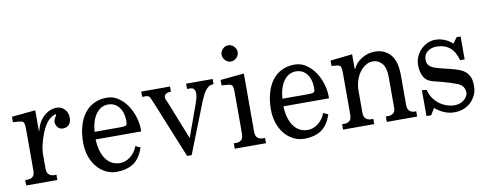

<svg xmlns="http://www.w3.org/2000/svg" viewBox="-61 -988 3289 1296"><g transform="rotate(-10 1583.5 -339.5)"><path d="M343.8 -335.9Q322.3 -335.9 309.1 -352.5Q295.9 -369.1 295.9 -390.6Q295.9 -401.4 307.6 -420.9Q313.5 -428.7 314.5 -433.1Q315.4 -437.5 315.4 -439.5Q253.9 -428.7 214.8 -330.1Q199.2 -291 190.4 -253.9Q181.6 -216.8 181.6 -180.7V-91.8Q181.6 -59.6 196.3 -47.9Q210.9 -36.1 229.5 -36.1H247.1V0H33.2V-37.1H51.8Q69.3 -37.1 84 -48.3Q98.6 -59.6 98.6 -91.8V-373Q98.6 -401.4 94.2 -416Q89.8 -430.7 65.4 -432.6L19.5 -436.5V-473.6L181.6 -489.3V-347.7H184.6Q190.4 -376 203.6 -400.4Q216.8 -424.8 235.8 -442.9Q254.9 -460.9 278.3 -471.2Q301.8 -481.4 326.2 -481.4Q358.4 -481.4 380.4 -458Q402.3 -434.6 402.3 -402.3Q402.3 -369.1 387.2 -352.5Q372.1 -335.9 343.8 -335.9Z M837.9 -119.1Q812.5 -43 765.1 -13.7Q717.8 15.6 653.3 15.6Q611.3 15.6 576.2 -2.4Q541 -20.5 515.6 -51.8Q490.2 -83 476.1 -125.5Q461.9 -168 461.9 -216.8Q461.9 -279.3 476.1 -329.6Q490.2 -379.9 517.1 -415.5Q543.9 -451.2 583 -470.2Q622.1 -489.3 671.9 -489.3Q713.9 -489.3 749 -465.8Q784.2 -442.4 809.1 -405.8Q834 -369.1 847.7 -324.2Q861.3 -279.3 861.3 -237.3V-224.6H548.8Q552.7 -136.7 588.4 -87.9Q624 -39.1 685.5 -39.1Q703.1 -39.1 720.7 -45.4Q738.3 -51.8 754.4 -64Q770.5 -76.2 783.7 -93.8Q796.9 -111.3 804.7 -133.8ZM774.4 -313.5Q774.4 -370.1 746.6 -406.2Q718.8 -442.4 671.9 -442.4Q621.1 -442.4 588.9 -397.5Q556.6 -352.5 550.8 -276.4H726.6Q744.1 -276.4 753.9 -277.8Q763.7 -279.3 768.1 -283.2Q772.5 -287.1 773.4 -294.4Q774.4 -301.8 774.4 -313.5Z M908.2 -489.3H1105.5V-453.1H1092.8Q1081.1 -453.1 1069.8 -445.3Q1058.6 -437.5 1058.6 -422.9Q1058.6 -414.1 1063 -404.3Q1067.4 -394.5 1071.3 -386.7L1175.8 -124L1256.8 -347.7Q1271.5 -389.6 1271.5 -411.1Q1271.5 -430.7 1263.2 -441.9Q1254.9 -453.1 1236.3 -453.1H1215.8V-489.3H1397.5V-453.1H1389.6Q1374 -453.1 1360.8 -442.9Q1347.7 -432.6 1336.9 -417Q1326.2 -401.4 1317.9 -382.8Q1309.6 -364.3 1302.7 -347.7L1168.9 -7.8H1137.7L983.4 -386.7Q971.7 -415 963.4 -434.1Q955.1 -453.1 935.5 -453.1H908.2Z M1595.7 -639.6Q1595.7 -618.2 1579.1 -601.1Q1562.5 -584 1540 -584Q1517.6 -584 1501.5 -601.1Q1485.4 -618.2 1485.4 -639.6Q1485.4 -661.1 1501.5 -678.2Q1517.6 -695.3 1540 -695.3Q1562.5 -695.3 1579.1 -678.2Q1595.7 -661.1 1595.7 -639.6ZM1611.3 -91.8Q1611.3 -59.6 1626.5 -47.9Q1641.6 -36.1 1659.2 -36.1H1676.8V0H1462.9V-37.1H1481.4Q1499 -37.1 1513.7 -48.3Q1528.3 -59.6 1528.3 -91.8V-373Q1528.3 -401.4 1523.9 -416Q1519.5 -430.7 1495.1 -432.6L1449.2 -436.5V-473.6L1611.3 -489.3Z M2125 -119.1Q2099.6 -43 2052.2 -13.7Q2004.9 15.6 1940.4 15.6Q1898.4 15.6 1863.3 -2.4Q1828.1 -20.5 1802.7 -51.8Q1777.3 -83 1763.2 -125.5Q1749 -168 1749 -216.8Q1749 -279.3 1763.2 -329.6Q1777.3 -379.9 1804.2 -415.5Q1831.1 -451.2 1870.1 -470.2Q1909.2 -489.3 1959 -489.3Q2001 -489.3 2036.1 -465.8Q2071.3 -442.4 2096.2 -405.8Q2121.1 -369.1 2134.8 -324.2Q2148.4 -279.3 2148.4 -237.3V-224.6H1835.9Q1839.8 -136.7 1875.5 -87.9Q1911.1 -39.1 1972.7 -39.1Q1990.2 -39.1 2007.8 -45.4Q2025.4 -51.8 2041.5 -64Q2057.6 -76.2 2070.8 -93.8Q2084 -111.3 2091.8 -133.8ZM2061.5 -313.5Q2061.5 -370.1 2033.7 -406.2Q2005.9 -442.4 1959 -442.4Q1908.2 -442.4 1876 -397.5Q1843.8 -352.5 1837.9 -276.4H2013.7Q2031.2 -276.4 2041 -277.8Q2050.8 -279.3 2055.2 -283.2Q2059.6 -287.1 2060.5 -294.4Q2061.5 -301.8 2061.5 -313.5Z M2353.5 -388.7H2356.4Q2375 -430.7 2417.5 -456.1Q2460 -481.4 2506.8 -481.4Q2572.3 -481.4 2612.8 -436.5Q2653.3 -391.6 2653.3 -292V-91.8Q2653.3 -59.6 2668 -47.9Q2682.6 -36.1 2701.2 -36.1H2712.9V0H2504.9V-37.1H2523.4Q2540 -37.1 2555.2 -47.4Q2570.3 -57.6 2570.3 -88.9V-293Q2570.3 -361.3 2544.4 -390.1Q2518.6 -418.9 2483.4 -418.9Q2457 -418.9 2433.1 -404.3Q2409.2 -389.6 2391.6 -365.2Q2374 -340.8 2363.8 -308.6Q2353.5 -276.4 2353.5 -242.2V-91.8Q2353.5 -59.6 2368.2 -47.9Q2382.8 -36.1 2400.4 -36.1H2418.9V0H2205.1V-37.1H2222.7Q2241.2 -37.1 2255.9 -48.3Q2270.5 -59.6 2270.5 -91.8V-374Q2270.5 -402.3 2266.1 -417Q2261.7 -431.6 2237.3 -433.6L2203.1 -436.5V-473.6L2353.5 -490.2Z M3095.7 -324.2H3064.5Q3034.2 -442.4 2921.9 -442.4Q2887.7 -442.4 2861.3 -422.9Q2835 -403.3 2835 -366.2Q2835 -337.9 2855 -321.3Q2875 -304.7 2930.7 -292L2986.3 -278.3Q3019.5 -270.5 3045.9 -260.7Q3072.3 -251 3090.3 -235.4Q3108.4 -219.7 3117.7 -196.8Q3127 -173.8 3127 -138.7Q3127 -101.6 3113.3 -73.2Q3099.6 -44.9 3077.6 -24.9Q3055.7 -4.9 3027.3 5.4Q2999 15.6 2969.7 15.6Q2931.6 15.6 2899.4 2.4Q2867.2 -10.7 2835 -37.1L2807.6 7.8H2775.4V-169.9L2807.6 -166Q2814.5 -134.8 2831.5 -109.9Q2848.6 -85 2871.6 -67.4Q2894.5 -49.8 2921.9 -40.5Q2949.2 -31.2 2977.5 -31.2Q2995.1 -31.2 3011.7 -37.1Q3028.3 -43 3040.5 -52.7Q3052.7 -62.5 3060.5 -75.2Q3068.4 -87.9 3068.4 -102.5Q3068.4 -149.4 3019.5 -168.9Q2997.1 -177.7 2970.7 -186Q2944.3 -194.3 2920.9 -200.7Q2897.5 -207 2880.9 -210.9Q2864.3 -214.8 2863.3 -214.8Q2814.5 -227.5 2796.9 -261.2Q2779.3 -294.9 2779.3 -339.8Q2779.3 -371.1 2791.5 -398.4Q2803.7 -425.8 2823.7 -445.8Q2843.8 -465.8 2869.1 -477.5Q2894.5 -489.3 2921.9 -489.3Q2953.1 -489.3 2982.9 -478Q3012.7 -466.8 3040 -442.4L3068.4 -481.4H3095.7Z"/></g></svg>

Font: Subtext
Style: Regular
Weight: 400
Designer: Christopher J. Fynn
Foundry: Christopher J. Fynn for DDC
Version: Version 1.000 preliminary